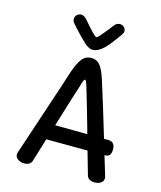

<svg xmlns="http://www.w3.org/2000/svg" viewBox="-137 -1051 969 1159"><g transform="rotate(15 347.0 -471.5)"><path d="M617 -46Q620 -36 620 -31Q620 -11 604 -0.5Q588 10 564 10Q547 10 534 2.5Q521 -5 517 -18Q493 -99 475 -165L217 -166L173 -22Q164 9 125 9Q103 9 86 -2.5Q69 -14 69 -32Q69 -38 72 -47Q172 -346 225 -507L253 -594Q275 -658 297 -684.5Q319 -711 354 -711Q387 -711 407.5 -687Q428 -663 447 -604Q495 -453 553 -259H581Q601 -259 611.5 -246.5Q622 -234 622 -212Q622 -165 589 -165H581ZM448 -260 442 -283Q403 -421 380 -497Q377 -506 370 -530Q363 -554 358.5 -564Q354 -574 350 -574Q345 -574 340.5 -562.5Q336 -551 328 -522Q327 -517 325 -512Q323 -507 321 -500Q317 -486 314 -479Q303 -444 287 -392.5Q271 -341 247 -262ZM504 -917Q504 -907 493 -892Q487 -884 456 -842Q425 -800 398 -780Q371 -760 346 -760Q323 -760 293.5 -787Q264 -814 222 -860Q210 -875 201 -884Q189 -897 189 -912Q189 -926 200.5 -937Q212 -948 227 -948Q245 -948 264 -926Q301 -883 321.5 -861.5Q342 -840 350 -840Q355 -840 373.5 -861Q392 -882 415 -911Q424 -925 436 -938Q447 -953 468 -953Q483 -953 493.5 -942.5Q504 -932 504 -917Z"/></g></svg>

Font: Mali Medium
Style: Regular
Weight: 500
Version: Version 1.000; ttfautohint (v1.6)